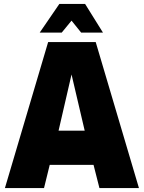

<svg xmlns="http://www.w3.org/2000/svg" viewBox="-20 -957 732 977"><path d="M225 -743H467L687 0H486L456 -118H233L204 0H5ZM411 -292 344 -578 278 -292ZM282 -937H413L504 -791H393L344 -852L294 -791H182Z"/></svg>

Font: Exo Black
Style: Regular
Weight: 900
Designer: Natanael Gama
Foundry: Natanael Gama
Version: Version 1.500; ttfautohint (v1.6)